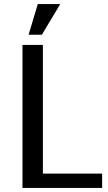

<svg xmlns="http://www.w3.org/2000/svg" viewBox="-20 -920 530 940"><path d="M120 -750 165 -900H275L185 -750ZM90 0V-700H190V-70H480V0Z"/></svg>

Font: Scada
Style: Regular
Weight: 400
Designer: Jovanny Lemonad
Foundry: Jovanny Lemonad
Version: Version 4.100;PS 004.100;hotconv 1.0.88;makeotf.lib2.5.64775